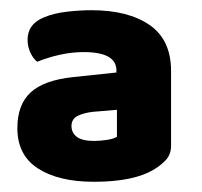

<svg xmlns="http://www.w3.org/2000/svg" viewBox="-20 -643 395 376"><path d="M164 -367Q176 -367 189 -369Q202 -371 209 -375V-428L162 -424Q144 -422 132 -416Q120 -410 120 -396Q120 -383 130.5 -375Q141 -367 164 -367ZM159 -623Q231 -623 273 -594Q315 -565 315 -504V-358Q315 -341 305.5 -330.5Q296 -320 283 -312Q243 -287 164 -287Q95 -287 54.5 -313Q14 -339 14 -392Q14 -438 40 -462Q66 -486 123 -492L208 -501V-505Q208 -541 144 -541Q120 -541 96 -535.5Q72 -530 53 -522Q45 -528 39.5 -540Q34 -552 34 -565Q34 -596 66 -609Q85 -617 110.5 -620Q136 -623 159 -623Z"/></svg>

Font: Baloo Paaji 2 ExtraBold
Style: Regular
Weight: 800
Designer: Shuchita Grover, Noopur Datye and Ek Type
Foundry: Ek Type
Version: Version 1.640;hotconv 1.0.111;makeotfexe 2.5.65597; ttfautoh